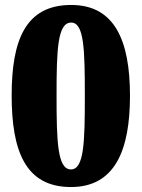

<svg xmlns="http://www.w3.org/2000/svg" viewBox="-20 -744 571 774"><path d="M266 10C442 10 504 -136 504 -358C504 -581 442 -724 267 -724C82 -724 27 -581 27 -359C27 -136 82 10 266 10ZM266 -61C212 -61 208 -171 208 -358C208 -545 212 -653 267 -653C319 -653 322 -545 322 -358C322 -171 319 -61 266 -61Z"/></svg>

Font: Noto Serif Devanagari SemiCondensed Black
Style: Regular
Weight: 900
Width: 4
Designer: Universal Thirst, Indian Type Foundry and the Monotype Design Team
Foundry: Monotype Imaging Inc.
Version: Version 2.004